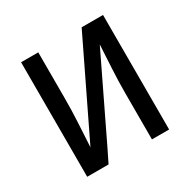

<svg xmlns="http://www.w3.org/2000/svg" viewBox="-124 -637 748 755"><g transform="rotate(-30 250.0 -260.0)"><path d="M64 0V-520H142V-312Q142 -257 139 -203Q136 -149 133 -94L339 -520H436V0H358V-208Q358 -263 361 -317Q364 -371 367 -426L191 -61L161 0Z"/></g></svg>

Font: Iosevka NFM
Style: Regular
Weight: 400
Monospace: yes
Designer: Belleve Invis
Foundry: Belleve Invis
Version: Version 29.0.4; ttfautohint (v1.8.4);Nerd Fonts 3.3.0